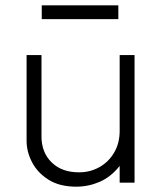

<svg xmlns="http://www.w3.org/2000/svg" viewBox="-20 -687 611 722"><path d="M267 15Q204 15 162.5 -11.2Q121 -37.5 100.5 -77Q80 -116.5 80 -157V-480H136V-174Q136 -114 174 -76.5Q212 -39 277 -39Q319 -39 353.8 -58.5Q388.5 -78 409.2 -113.2Q430 -148.5 430 -195V-480H486V0H430V-63Q396.5 -21 354.2 -3Q312 15 267 15ZM137 -615V-667H425V-615Z"/></svg>

Font: Geologica Thin
Style: Regular
Weight: 100
Version: Version 1.010;gftools[0.9.28]